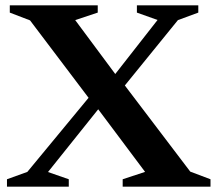

<svg xmlns="http://www.w3.org/2000/svg" viewBox="-20 -696 805 716"><path d="M369.5 -317.5 159 -54.5 236.5 -27.5V0H6V-27.5L82 -55L334 -360L382 -384.5L567.5 -621.5L490.5 -649V-676H719.5V-649L643.5 -621L416.5 -341.5ZM521 -55 336.5 -301.5 320 -318.5 92 -620 16.5 -649V-676H344.5V-649L260.5 -621L418 -409L435.5 -390.5L689.5 -56L765 -27.5V0H437.5V-27.5Z"/></svg>

Font: Newsreader 16pt SemiBold
Style: Regular
Weight: 600
Designer: Hugues Gentile
Foundry: Production Type
Version: Version 1.003